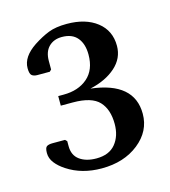

<svg xmlns="http://www.w3.org/2000/svg" viewBox="-71 -959 463 523"><g transform="rotate(-15 160.0 -697.5)"><path d="M154 -495Q98 -495 57 -522Q40 -533 30 -546Q20 -559 20 -574Q20 -589 25.5 -592.5Q31 -596 42 -596H77L82 -591V-577Q82 -551 100 -538Q118 -525 147 -525Q183 -525 201 -547Q219 -569 219 -603Q219 -644 198 -666.5Q177 -689 124 -689H90V-716H105Q147 -716 173 -738.5Q199 -761 199 -804Q199 -834 184.5 -851.5Q170 -869 141 -869Q118 -869 104 -855Q90 -841 90 -815V-791L85 -786H50Q40 -786 34.5 -790.5Q29 -795 29 -811Q29 -843 68 -869Q91 -884 111.5 -892Q132 -900 163 -900Q216 -900 248 -875Q280 -850 280 -807Q280 -772 252.5 -747.5Q225 -723 180 -713Q300 -699 300 -610Q300 -561 258.5 -528Q217 -495 154 -495Z"/></g></svg>

Font: Spectral SC
Style: Regular
Weight: 400
Designer: Jean-Baptiste Levee
Foundry: Production Type
Version: Version 2.001